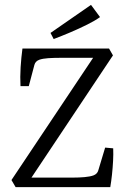

<svg xmlns="http://www.w3.org/2000/svg" viewBox="-20 -767 530 787"><path d="M44 0 27 -29 371 -544 383 -530H226Q200 -530 177.5 -528.5Q155 -527 141 -522Q125 -516 121 -501L98 -414H64Q62 -451 64.5 -491Q67 -531 72 -568H427L443 -540L99 -24L84 -39H278Q304 -39 326.5 -41Q349 -43 363 -48Q379 -54 383 -69L411 -162L444 -159Q445 -135 443.5 -107Q442 -79 439 -51Q436 -23 432 0ZM200 -607 187 -632 353 -747 390 -697Q371 -683 338 -666.5Q305 -650 268.5 -634.5Q232 -619 200 -607Z"/></svg>

Font: Rasa Light
Style: Regular
Weight: 300
Designer: Anna Giedrys (Yrsa+Rasa design), David Brezina (Yrsa art-direction, Rasa art-direction, design)
Foundry: Rosetta Type Foundry
Version: Version 2.004